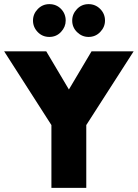

<svg xmlns="http://www.w3.org/2000/svg" viewBox="-24 -908 666 928"><path d="M393 0H224.5V-303.5L-4 -660H199.5L309 -475.5L418.5 -660H622L393 -303.5ZM214.5 -729.5Q181 -729.5 158.2 -753.2Q135.5 -777 135.5 -808.5Q135.5 -840.5 158.5 -864.2Q181.5 -888 214.5 -888Q248.5 -888 271 -864.8Q293.5 -841.5 293.5 -808.5Q293.5 -778 271 -753.8Q248.5 -729.5 214.5 -729.5ZM404 -729.5Q372.5 -729.5 348.8 -752.5Q325 -775.5 325 -808.5Q325 -840 347.8 -864Q370.5 -888 404 -888Q437 -888 460.2 -864.8Q483.5 -841.5 483.5 -808.5Q483.5 -777.5 460.5 -753.5Q437.5 -729.5 404 -729.5Z"/></svg>

Font: Lucymar Sans ExtraBold
Style: Regular
Weight: 800
Foundry: The League of Moveable Type (original font) / Main changes by Cristiano Sobral with portions from Mirco Monsees
Version: Version 2.001;August 30, 2020;FontCreator 13.0.0.2681 64-bit